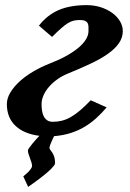

<svg xmlns="http://www.w3.org/2000/svg" viewBox="-20 -520 506 749"><path d="M459 -398.9Q459 -373 443.8 -351.3Q428.7 -329.6 400.6 -309.8Q372.6 -290 332.5 -271.2Q292.5 -252.4 242.2 -231.9Q221.7 -223.6 203.4 -210.4Q185.1 -197.3 171.4 -181.6Q157.7 -166 149.9 -148.4Q142.1 -130.9 142.1 -113.8Q142.1 -102.1 143.8 -89.6Q145.5 -77.1 150.1 -67.4Q154.8 -57.6 163.3 -51.3Q171.9 -44.9 186 -44.9Q204.1 -44.9 221.2 -49.1Q238.3 -53.2 255.9 -63.2Q273.4 -73.2 292.5 -89.4Q311.5 -105.5 334 -128.9L396 -101.1Q376.5 -78.1 355.2 -58.8Q334 -39.6 309.3 -24.9Q284.7 -10.3 255.4 -1Q226.1 8.3 190.9 11.2Q188.5 16.1 185.5 22.5L179.7 35.6Q176.8 42.5 174.8 48.1Q172.9 53.7 172.9 56.2Q172.9 60.5 176.3 64.7Q179.7 68.8 183.8 75.2Q188 81.5 191.4 91.3Q194.8 101.1 194.8 116.2Q194.8 120.6 190.2 126.7Q185.5 132.8 178.2 140.1Q170.9 147.5 161.4 155.3Q151.9 163.1 142.1 170.9Q118.7 189 89.8 209L70.8 168Q80.1 160.6 87.9 153.3Q94.2 147 99.6 139.9Q105 132.8 105 127Q105 121.1 102.5 113Q100.1 105 96.9 96.9Q93.8 88.9 91.3 80.8Q88.9 72.8 88.9 66.9Q88.9 64 93.8 56.9Q98.6 49.8 105.5 41.5Q112.3 33.2 120.1 24.4Q127.9 15.6 133.8 9.8Q73.7 2.4 40.3 -29.3Q6.8 -61 6.8 -113.8Q6.8 -137.2 20.8 -159.9Q34.7 -182.6 57.4 -203.1Q80.1 -223.6 109.6 -241Q139.2 -258.3 170.9 -271Q207 -284.7 235.6 -300.3Q264.2 -315.9 284.2 -332.3Q304.2 -348.6 314.7 -365.5Q325.2 -382.3 325.2 -398.9V-414.6Q325.2 -422.4 322.5 -428.5Q319.8 -434.6 312.7 -438.2Q305.7 -441.9 292 -441.9Q278.8 -441.9 267.8 -439.5Q256.8 -437 244.9 -429.7Q232.9 -422.4 218.3 -409.4Q203.6 -396.5 183.1 -376L131.8 -419.9Q164.1 -461.4 208.7 -480.7Q253.4 -500 317.9 -500Q347.7 -500 373.3 -491.7Q398.9 -483.4 418 -469.5Q437 -455.6 448 -437.3Q459 -418.9 459 -398.9Z"/></svg>

Font: Charis SIL CyrE
Style: Bold Italic
Weight: 700
Italic angle: -11°
Foundry: SIL International
Version: Version 5.000